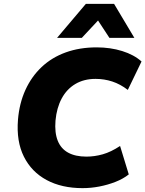

<svg xmlns="http://www.w3.org/2000/svg" viewBox="-20 -961 752 993"><path d="M407 12Q299 12 221 -30Q143 -72 103.5 -151Q64 -230 73 -342Q80 -427 111.5 -496Q143 -565 195.5 -614.5Q248 -664 320 -690Q392 -716 480 -716Q551 -716 612 -697Q673 -678 712 -643L641 -496Q602 -526 560.5 -539.5Q519 -553 474 -553Q414 -553 369.5 -526.5Q325 -500 299 -451.5Q273 -403 267 -337Q262 -275 278.5 -233.5Q295 -192 332.5 -171.5Q370 -151 427 -151Q469 -151 511.5 -163Q554 -175 601 -206L646 -59Q617 -36 577.5 -20.5Q538 -5 494.5 3.5Q451 12 407 12ZM275 -765 424 -941H570L675 -765H546L487 -855L403 -765Z"/></svg>

Font: Nunito Sans 9pt Black
Style: Italic
Weight: 900
Italic angle: -9°
Version: Version 3.101;gftools[0.9.27]